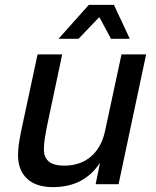

<svg xmlns="http://www.w3.org/2000/svg" viewBox="-20 -755 640 787"><path d="M197 12Q127 12 90.5 -23Q54 -58 54 -117Q54 -147 59.5 -179Q65 -211 71 -238L134 -532H235L172 -235Q167 -210 163.5 -187Q160 -164 160 -141Q160 -110 180 -93Q200 -76 243 -76Q310 -76 353.5 -114Q397 -152 411 -220L478 -532H579L466 0H372L390 -88Q325 12 197 12ZM220 -596 344 -735H447L512 -596H435L387 -685L302 -596Z"/></svg>

Font: Geist Mono Medium
Style: Italic
Weight: 500
Italic angle: -12°
Monospace: yes
Designer: Basement.studio, Andrés Briganti, Mateo Zaragoza
Foundry: Basement.studio, Vercel, Andrés Briganti, Guido Ferreyra, Mateo Zaragoza
Version: Version 1.500; ttfautohint (v1.8.4.7-5d5b)